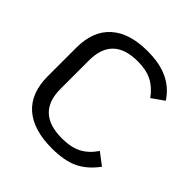

<svg xmlns="http://www.w3.org/2000/svg" viewBox="-191 -858 1015 1015"><g transform="rotate(45 317.0 -350.0)"><path d="M62 -244V-457Q62 -581 134 -646Q206 -711 341 -711Q432 -711 494 -682Q556 -653 595 -593L527 -545Q493 -592 450 -614Q407 -636 343 -636Q157 -636 157 -457V-244Q157 -64 347 -64Q415 -64 459 -87Q503 -110 536 -159L603 -108Q557 -45 498.5 -17Q440 11 347 11Q208 11 135 -53.5Q62 -118 62 -244Z"/></g></svg>

Font: KoHo Medium
Style: Regular
Weight: 500
Version: Version 1.000; ttfautohint (v1.6)